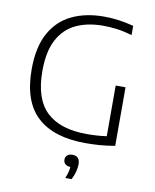

<svg xmlns="http://www.w3.org/2000/svg" viewBox="-103 -827 917 1133"><g transform="rotate(10 356.0 -260.0)"><path d="M448.5 5.5Q257.5 5.5 159 -85.5Q60.5 -176.5 60.5 -368.5Q60.5 -502.5 107 -586.5Q153.5 -670.5 236.2 -709.8Q319 -749 428 -749Q473 -749 516.2 -743Q559.5 -737 606 -725V-670Q554.5 -684.5 512.5 -689.8Q470.5 -695 431.5 -695Q339.5 -695 270.5 -662.8Q201.5 -630.5 163 -559Q124.5 -487.5 124.5 -369.5Q124.5 -202.5 205.8 -125.5Q287 -48.5 446.5 -48.5Q512 -48.5 565.5 -56.5V-360H624.5V-9Q573 -0.5 532.5 2.5Q492 5.5 448.5 5.5ZM367 229Q376 208 380.2 191.2Q384.5 174.5 385.5 159.5Q365.5 159 354.5 149Q343.5 139 343.5 122.5Q343.5 106.5 354.5 96.5Q365.5 86.5 385.5 86.5Q430.5 86.5 430.5 136Q430.5 155.5 424 180.8Q417.5 206 405 229Z"/></g></svg>

Font: Encode Sans SemiExpanded SemiExpanded Light
Style: Regular
Weight: 300
Width: 6
Designer: Multiple Designers
Foundry: Impallari Type
Version: Version 3.000; ttfautohint (v1.8.3) -l 8 -r 50 -G 200 -x 14 